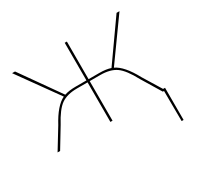

<svg xmlns="http://www.w3.org/2000/svg" viewBox="-126 -552 877 853"><g transform="rotate(-30 313.0 -125.5)"><path d="M576 -10H586V155H576L575 0H569L509 -99Q476 -161 446 -182Q416 -203 365 -203H311V0H300V-203H246Q195 -203 165 -182Q135 -161 102 -99L42 0H29L92 -103Q134 -181 177 -201L30 -406H45L187 -205Q210 -213 245 -213H300V-406H311V-213H366Q401 -213 424 -205L566 -406H581L434 -201Q477 -181 519 -103Z"/></g></svg>

Font: EauTest Hairline
Style: Regular
Weight: 250
Designer: Christian Thalmann (Catharsis Fonts)
Version: Version 0.001;PS 000.001;hotconv 1.0.88;makeotf.lib2.5.64775